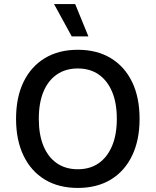

<svg xmlns="http://www.w3.org/2000/svg" viewBox="-20 -915 766 945"><path d="M363 -670Q457 -670 525 -629Q593 -588 630 -512Q667 -436 667 -330Q667 -225 630 -148.5Q593 -72 525 -31Q457 10 363 10Q269 10 201 -31Q133 -72 96 -148.5Q59 -225 59 -330Q59 -436 96 -512Q133 -588 201 -629Q269 -670 363 -670ZM363 -578Q303 -578 260 -548.5Q217 -519 194 -464Q171 -409 171 -330Q171 -252 194 -196.5Q217 -141 260 -111.5Q303 -82 363 -82Q423 -82 465.5 -111.5Q508 -141 531.5 -196.5Q555 -252 555 -330Q555 -409 531.5 -464Q508 -519 465.5 -548.5Q423 -578 363 -578ZM350 -895 415 -736H333L246 -895Z"/></svg>

Font: Kantumruy Pro Medium
Style: Regular
Weight: 500
Designer: Sovichet Tep
Foundry: Sovichet Tep
Version: Version 1.002